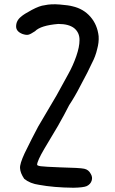

<svg xmlns="http://www.w3.org/2000/svg" viewBox="-20 -759 540 902"><path d="M189.5 -734.4Q218.8 -741.2 260.7 -737.8Q302.7 -734.4 320.3 -729.5Q372.1 -717.8 404.8 -680.2Q437.5 -642.6 443.4 -588.9Q445.3 -559.6 436.5 -528.3Q428.7 -494.1 412.1 -462.9Q395.5 -425.8 357.4 -355.5Q332 -305.7 304.7 -264.6Q283.2 -221.7 252 -167Q220.7 -115.2 188 -59.6Q155.3 -3.9 154.3 14.6Q154.3 19.5 171.9 22Q189.5 24.4 264.6 27.3Q354.5 29.3 375.5 33.7Q396.5 38.1 406.2 57.6Q416 73.2 410.6 89.8Q405.3 106.4 387.7 115.2Q372.1 122.1 325.2 123Q232.4 122.1 164.1 109.4Q121.1 103.5 93.8 81.1Q75.2 53.7 74.2 31.2Q72.3 11.7 95.7 -39.1Q130.9 -111.3 159.2 -164.1Q206.1 -244.1 246.1 -311.5Q289.1 -389.6 300.8 -411.1Q323.2 -451.2 338.4 -495.1Q353.5 -539.1 353.5 -569.3Q354.5 -605.5 328.1 -627Q302.7 -646.5 253.9 -646.5Q170.9 -639.6 144.5 -612.3Q123 -597.7 112.3 -595.7Q101.6 -593.8 85 -599.6Q55.7 -611.3 55.7 -634.8Q55.7 -662.1 79.1 -680.7Q91.8 -692.4 129.4 -712.4Q167 -732.4 189.5 -734.4Z"/></svg>

Font: JasonHandwriting4
Style: Regular
Weight: 400
Version: Version 1.01.21